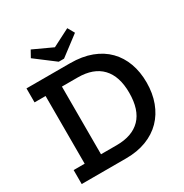

<svg xmlns="http://www.w3.org/2000/svg" viewBox="-190 -984 1080 1130"><g transform="rotate(-30 350.5 -418.5)"><path d="M319 -691H283L151 -791L176 -836L306 -776L425 -837L451 -791ZM670 -327Q670 -254 647.5 -193.5Q625 -133 583 -90Q541 -47 480 -23.5Q419 0 342 0H40V-95H115V-555H40V-650H336Q418 -650 480.5 -626.5Q543 -603 585 -560Q627 -517 648.5 -458Q670 -399 670 -327ZM551 -326Q551 -438 495.5 -496.5Q440 -555 333 -555H226V-95H333Q439 -95 495 -152.5Q551 -210 551 -326Z"/></g></svg>

Font: Zilla Slab SemiBold
Style: Regular
Weight: 600
Designer: Typotheque.com
Foundry: Typotheque type foundry
Version: Version 1.1; 2017